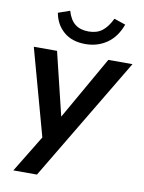

<svg xmlns="http://www.w3.org/2000/svg" viewBox="-96 -778 769 1025"><g transform="rotate(10 288.5 -266.0)"><path d="M49 180 171 -20 42 -489H168L251 -147L446 -489H577L177 180ZM310 -551Q237 -551 192.5 -589.5Q148 -628 137 -690L200 -712Q214 -664 242 -642Q270 -620 315 -620Q360 -620 389 -642.5Q418 -665 440 -711L502 -690Q477 -621 426.5 -586Q376 -551 310 -551Z"/></g></svg>

Font: Nunito Sans
Style: Bold Italic
Weight: 700
Italic angle: -9°
Designer: Vernon Adams
Foundry: Vernon Adams
Version: Version 3.006; ttfautohint (v1.8.3)